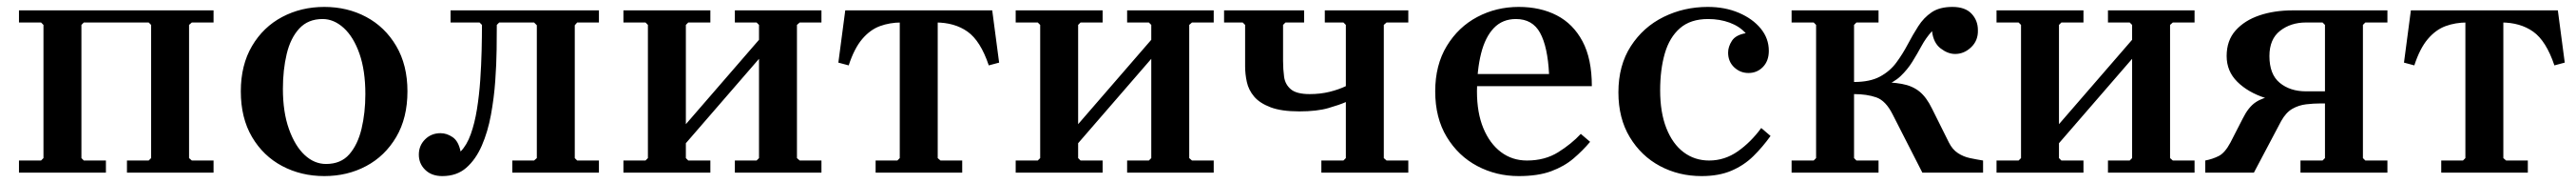

<svg xmlns="http://www.w3.org/2000/svg" viewBox="-20 -499 7467 529"><path d="M536 -434 528 -427V-42L536 -35H599V0H348V-35H411L418 -42V-427L411 -434H223L216 -427V-42L223 -35H287V0H35V-35H99L106 -42V-427L99 -434H35V-469H599V-434Z M920 -479Q987 -479 1041.5 -450Q1096 -421 1128.5 -366Q1161 -311 1161 -235Q1161 -158 1128.5 -103Q1096 -48 1041.5 -19Q987 10 920 10Q853 10 798 -19Q743 -48 710.5 -103Q678 -158 678 -235Q678 -311 710.5 -366Q743 -421 798 -450Q853 -479 920 -479ZM925 -25Q968 -25 992.5 -53Q1017 -81 1028 -127Q1039 -173 1039 -227Q1039 -295 1022 -343.5Q1005 -392 976.5 -418Q948 -444 915 -444Q873 -444 847.5 -416.5Q822 -389 811 -343Q800 -297 800 -242Q800 -175 817.5 -126Q835 -77 863 -51Q891 -25 925 -25Z M1653 -434 1646 -426V-42L1653 -35H1716V0H1465V-35H1528L1536 -42V-426L1528 -434H1427L1420 -427Q1420 -399 1419.5 -356.5Q1419 -314 1415.5 -265Q1412 -216 1403 -167Q1394 -118 1376.5 -78Q1359 -38 1331.5 -14Q1304 10 1262 10Q1231 10 1212.5 -8Q1194 -26 1194 -52Q1194 -78 1212 -96Q1230 -114 1257 -114Q1275 -114 1292 -102.5Q1309 -91 1315 -61Q1333 -79 1344.5 -111Q1356 -143 1362.5 -183.5Q1369 -224 1372 -267.5Q1375 -311 1376 -352.5Q1377 -394 1377 -427L1370 -434H1286V-469H1716V-434Z M1968 -42 1975 -35H2039V0H1787V-35H1851L1858 -42V-427L1851 -434H1787V-469H2039V-434H1975L1968 -427ZM2290 -42 2298 -35H2361V0H2110V-35H2173L2180 -42V-427L2173 -434H2110V-469H2361V-434H2298L2290 -427ZM2180 -329 1968 -85V-140L2180 -384Z M2593 -434Q2559 -434 2530.5 -423.5Q2502 -413 2479 -386Q2456 -359 2440 -310L2410 -318L2430 -469H2856L2876 -318L2846 -310Q2822 -381 2784.5 -407.5Q2747 -434 2692 -434ZM2698 -448V-42L2706 -35H2769V0H2518V-35H2581L2588 -42V-448Z M3105 -42 3112 -35H3176V0H2924V-35H2988L2995 -42V-427L2988 -434H2924V-469H3176V-434H3112L3105 -427ZM3427 -42 3435 -35H3498V0H3247V-35H3310L3317 -42V-427L3310 -434H3247V-469H3498V-434H3435L3427 -427ZM3317 -329 3105 -85V-140L3317 -384Z M3991 -42 3999 -35H4062V0H3810V-35H3874L3881 -42V-427L3874 -434H3820V-469H4062V-434H3999L3991 -427ZM3776 -227Q3807 -227 3833.5 -233.5Q3860 -240 3881 -250V-204Q3863 -196 3830 -186.5Q3797 -177 3746 -177Q3694 -177 3662.5 -189Q3631 -201 3615 -220Q3599 -239 3594 -262Q3589 -285 3589 -307V-427L3582 -434H3528V-469H3760V-434H3706L3699 -427V-323Q3699 -299 3702 -277Q3705 -255 3721.5 -241Q3738 -227 3776 -227Z M4382 10Q4317 10 4262 -19Q4207 -48 4173.5 -103Q4140 -158 4140 -235Q4140 -311 4173.5 -366Q4207 -421 4262 -450Q4317 -479 4382 -479Q4445 -479 4492.5 -454.5Q4540 -430 4567 -379.5Q4594 -329 4594 -250H4241V-285H4470Q4466 -364 4444 -404Q4422 -444 4374 -444Q4335 -444 4310 -418Q4285 -392 4273 -344.5Q4261 -297 4261 -235Q4261 -173 4279.5 -128.5Q4298 -84 4330.5 -59.5Q4363 -35 4406 -35Q4458 -35 4496.5 -59Q4535 -83 4562 -112L4589 -89Q4568 -64 4541 -41Q4514 -18 4476 -4Q4438 10 4382 10Z M4912 10Q4846 10 4791.5 -19Q4737 -48 4704 -102.5Q4671 -157 4671 -232Q4671 -310 4707 -365.5Q4743 -421 4802 -450Q4861 -479 4930 -479Q4980 -479 5020 -462Q5060 -445 5083.5 -416.5Q5107 -388 5107 -352Q5107 -323 5090 -305.5Q5073 -288 5048 -288Q5024 -288 5006.5 -304.5Q4989 -321 4989 -347Q4989 -364 5000 -381Q5011 -398 5040 -403Q5022 -423 4993.5 -433.5Q4965 -444 4931 -444Q4880 -444 4849.5 -417.5Q4819 -391 4805.5 -344.5Q4792 -298 4792 -238Q4792 -174 4810 -128.5Q4828 -83 4860 -59Q4892 -35 4934 -35Q4979 -35 5017 -61.5Q5055 -88 5085 -129L5112 -106Q5089 -74 5062 -47.5Q5035 -21 4998.5 -5.5Q4962 10 4912 10Z M5354 -42 5361 -35H5425V0H5173V-35H5237L5244 -42V-427L5237 -434H5173V-469H5425V-434H5361L5354 -427ZM5552 0 5466 -168Q5446 -208 5418.5 -217.5Q5391 -227 5354 -227V-262H5416Q5462 -262 5492.5 -256.5Q5523 -251 5543.5 -234.5Q5564 -218 5580 -185L5629 -87Q5639 -67 5655 -56.5Q5671 -46 5690 -42Q5709 -38 5728 -35V0ZM5639 -479Q5676 -479 5694.5 -459.5Q5713 -440 5713 -412Q5714 -382 5693.5 -362.5Q5673 -343 5647 -343Q5626 -343 5605 -359Q5584 -375 5580 -409Q5562 -389 5549.5 -366Q5537 -343 5523 -320.5Q5509 -298 5489 -279Q5469 -260 5437 -249Q5405 -238 5354 -238V-262Q5400 -262 5429 -277.5Q5458 -293 5476.5 -318Q5495 -343 5509.5 -370.5Q5524 -398 5540 -423Q5556 -448 5579 -463.5Q5602 -479 5639 -479Z M5948 -42 5955 -35H6019V0H5767V-35H5831L5838 -42V-427L5831 -434H5767V-469H6019V-434H5955L5948 -427ZM6270 -42 6278 -35H6341V0H6090V-35H6153L6160 -42V-427L6153 -434H6090V-469H6341V-434H6278L6270 -427ZM6160 -329 5948 -85V-140L6160 -384Z M6648 -200Q6595 -200 6545.5 -216Q6496 -232 6465 -262.5Q6434 -293 6434 -337Q6434 -382 6460 -411Q6486 -440 6529 -454.5Q6572 -469 6625 -469H6900V-434H6836L6829 -427V-42L6836 -35H6900V0H6648V-35H6712L6719 -42V-200ZM6664 -235H6719V-427L6712 -434H6664Q6620 -434 6589 -410Q6558 -386 6558 -337Q6558 -284 6588 -259.5Q6618 -235 6664 -235ZM6513 0H6372V-35Q6393 -39 6411 -48Q6429 -57 6445 -87L6481 -157Q6497 -189 6517.5 -203Q6538 -217 6567.5 -221Q6597 -225 6639 -225H6706V-200Q6686 -200 6664.5 -197.5Q6643 -195 6624.5 -184.5Q6606 -174 6592 -149Z M7131 -434Q7097 -434 7068.5 -423.5Q7040 -413 7017 -386Q6994 -359 6978 -310L6948 -318L6968 -469H7394L7414 -318L7384 -310Q7360 -381 7322.5 -407.5Q7285 -434 7230 -434ZM7236 -448V-42L7244 -35H7307V0H7056V-35H7119L7126 -42V-448Z"/></svg>

Font: Brygada 1918 SemiBold
Style: Regular
Weight: 600
Designer: Mateusz Machalski | Borys Kosmynka | Przemek Hoffer
Foundry: NIEPODLEGLA 2018
Version: Version 3.006